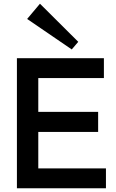

<svg xmlns="http://www.w3.org/2000/svg" viewBox="-20 -1013 626 1033"><path d="M71 0V-700H539V-593H186V-411H508V-303H186V-107H550V0ZM366 -747 126 -911 195 -993 401 -788Z"/></svg>

Font: Zen Kaku Gothic New
Style: Bold
Weight: 700
Designer: Yoshimichi Ohira
Foundry: Positype
Version: Version 1.002